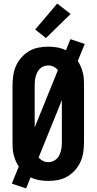

<svg xmlns="http://www.w3.org/2000/svg" viewBox="-20 -1004 540 1074"><path d="M126 50 46 23 85 -72Q75 -87 68 -104Q61 -121 56.5 -138.5Q52 -156 51 -174Q50 -192 50 -210V-525Q50 -553 54 -581Q58 -609 69 -634.5Q80 -660 99 -681.5Q118 -703 142 -717.5Q166 -732 194 -737.5Q222 -743 250 -743Q275 -743 300.5 -738.5Q326 -734 349 -723L374 -785L454 -758L415 -663Q425 -648 432 -631Q439 -614 443.5 -596.5Q448 -579 449 -561Q450 -543 450 -525V-210Q450 -182 446 -154Q442 -126 431 -100.5Q420 -75 401 -53.5Q382 -32 358 -17.5Q334 -3 306 2.5Q278 8 250 8Q225 8 199.5 3.5Q174 -1 151 -12ZM174 -291 304 -612Q294 -624 280 -631Q266 -638 250 -638Q237 -638 225 -633.5Q213 -629 203.5 -620Q194 -611 188.5 -599.5Q183 -588 179.5 -575.5Q176 -563 175 -550Q174 -537 174 -525ZM250 -97Q263 -97 275 -101.5Q287 -106 296.5 -115Q306 -124 311.5 -135.5Q317 -147 320.5 -159.5Q324 -172 325 -185Q326 -198 326 -210V-444L196 -123Q206 -111 220 -104Q234 -97 250 -97ZM237 -791 177 -839 300 -984 375 -926Z"/></svg>

Font: Iosevka SS18 Extrabold
Style: Regular
Weight: 800
Monospace: yes
Designer: Belleve Invis
Foundry: Belleve Invis
Version: Version 25.1.1; ttfautohint (v1.8.4)